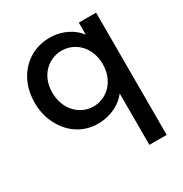

<svg xmlns="http://www.w3.org/2000/svg" viewBox="-187 -702 1053 1106"><g transform="rotate(-30 339.0 -149.0)"><path d="M37 -278C37 -223 49 -173 72 -130C118 -42 199 9 294 9C381 9 452 -31 488 -80V262H603V-551H488V-471C452 -520 383 -560 298 -560C249 -560 205 -548 166 -525C86 -477 37 -389 37 -278ZM154 -278C154 -393 234 -461 321 -461C408 -461 488 -391 488 -276C488 -160 408 -90 321 -90C234 -90 154 -162 154 -278Z"/></g></svg>

Font: Poppins Medium
Style: Regular
Weight: 500
Designer: Ninad Kale (Devanagari), Jonny Pinhorn (Latin)
Foundry: Indian Type Foundry
Version: 4.004